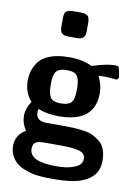

<svg xmlns="http://www.w3.org/2000/svg" viewBox="-100 -786 749 1056"><g transform="rotate(10 275.0 -258.0)"><path d="M23.9 64.9Q23.9 2 80.1 -28.8Q54.2 -67.9 54.2 -107.9Q54.2 -149.9 81.1 -189.9V-191.9Q41 -237.8 41 -303.2Q41 -332 48.6 -357.4Q56.2 -382.8 75.7 -409.9Q95.2 -437 138.2 -453.1Q181.2 -469.2 243.2 -469.2H246.1Q286.1 -469.2 314.5 -462.6Q342.8 -456.1 356.4 -450Q370.1 -443.8 374 -443.8Q377 -443.8 396 -450Q415 -456.1 445.1 -462.6Q475.1 -469.2 502.9 -469.2Q517.1 -469.2 521 -461.7Q524.9 -454.1 529.8 -424.8Q530.8 -417 532.2 -412.1Q533.2 -393.1 515.1 -393.1Q513.2 -393.1 504.2 -394.5Q495.1 -396 479.5 -397Q463.9 -397.9 445.8 -397.9L419.9 -397Q443.8 -349.1 443.8 -304.2Q443.8 -139.2 242.2 -139.2Q178.2 -139.2 127 -159.2Q124 -147.9 124 -140.1Q124 -92.3 183.1 -91.8H269Q307.1 -91.8 330.6 -90.8Q354 -89.8 387.9 -85.4Q421.9 -81.1 442.4 -71Q462.9 -61 483.4 -44.4Q503.9 -27.8 513.4 -1Q522.9 25.9 522.9 63Q522.9 149.9 431.2 185.1Q376 206.1 273.9 206.1Q252 206.1 237.5 205.6Q223.1 205.1 195.6 203.1Q168 201.2 147.5 195.1Q127 189 104 179.9Q81.1 170.9 63.5 154.5Q45.9 138.2 36.1 117.2Q23.9 92.8 23.9 64.9ZM127 63Q127 133.8 274.9 133.8H278.8Q334 133.8 367.4 121.8Q400.9 109.9 410.4 96.4Q419.9 83 419.9 66.9Q419.9 38.1 387 27.6Q354 17.1 282.2 17.1H184.1Q142.1 17.1 131.8 38.1Q127 47.9 127 63ZM169.9 -295.9Q169.9 -253.9 183.3 -232.4Q196.8 -210.9 241.2 -210.9Q286.1 -210.9 301 -230Q315.9 -249 315.9 -295.9V-312Q315.9 -355 302 -376Q288.1 -397 245.1 -397Q201.2 -397 185.5 -377.9Q169.9 -358.9 169.9 -312ZM171.9 -627V-673.8Q171.9 -690.9 175.3 -701.4Q178.7 -711.9 188.7 -716.1Q198.7 -720.2 201.7 -720.7Q204.6 -721.2 216.8 -722.2H268.6Q291.5 -722.2 302.5 -712.2Q313.5 -702.1 313.5 -674.8V-626Q313.5 -618.2 312.5 -612.1Q311.5 -606 309.1 -601.6Q306.6 -597.2 304.7 -593.5Q302.7 -589.8 298.8 -587.9Q294.9 -585.9 292.2 -584.5Q289.6 -583 285.6 -582Q281.7 -581.1 279.8 -581.1Q277.8 -581.1 273.9 -580.1H269.5H217.8Q196.8 -580.1 184.3 -589.6Q171.9 -599.1 171.9 -627Z"/></g></svg>

Font: CMU Sans Serif
Style: Bold
Weight: 700
Version: Version 0.7.0